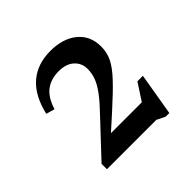

<svg xmlns="http://www.w3.org/2000/svg" viewBox="-115 -788 593 593"><g transform="rotate(-45 181.0 -492.0)"><path d="M246.5 -345.5 303.5 -433H327.5L304 -294H288L260.5 -307.5H45V-331L145 -437.5Q174 -467.5 190.8 -489.5Q207.5 -511.5 214.8 -530.2Q222 -549 222 -569Q222 -594 204 -610.5Q186 -627 153.5 -627Q120 -627 97 -610Q74 -593 61.5 -553L33.5 -561Q48.5 -625.5 85.5 -657.5Q122.5 -689.5 180 -689.5Q234 -689.5 267.2 -662.5Q300.5 -635.5 300.5 -588Q300.5 -562.5 289.8 -540.2Q279 -518 253.5 -490.8Q228 -463.5 183 -423L102.5 -350.5L100 -377.5H297.5Z"/></g></svg>

Font: Newsreader
Style: Regular
Weight: 400
Designer: Hugues Gentile
Foundry: Production Type
Version: Version 1.003